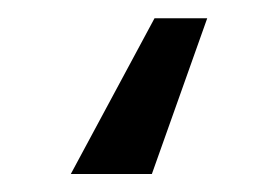

<svg xmlns="http://www.w3.org/2000/svg" viewBox="-20 11 307 212"><path d="M147.7 203.1H58.2L150.6 31.2H208.8Z"/></svg>

Font: Fast_Sans-Dotted
Style: Regular
Weight: 400
Version: Version 3.018